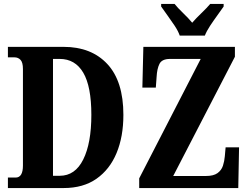

<svg xmlns="http://www.w3.org/2000/svg" viewBox="-20 -951 1266 971"><path d="M20 0V-53H59Q96 -53 96 -114V-602Q96 -635 84 -648Q72 -661 53 -661H20V-714H302Q442 -714 523 -627Q604 -540 604 -370Q604 -260 569.5 -177Q535 -94 468 -47Q401 0 302 0ZM282 -62Q360 -62 401 -144.5Q442 -227 442 -370Q442 -514 401 -583.5Q360 -653 282 -653H248V-62ZM684 0V-49L995 -653H840Q799 -653 786.5 -628Q774 -603 772 -562L768 -508H700L705 -714H1168V-664L856 -61H1022Q1060 -61 1080 -75.5Q1100 -90 1107.5 -113Q1115 -136 1117 -161L1121 -206H1189L1185 0ZM889 -771Q881 -794 863.5 -820.5Q846 -847 827 -873Q808 -899 795 -918V-931H863Q878 -912 906 -885Q934 -858 952 -836Q971 -858 999 -885Q1027 -912 1043 -931H1111V-918Q1098 -899 1079 -873Q1060 -847 1042.5 -820.5Q1025 -794 1016 -771Z"/></svg>

Font: Noto Serif ExtraCondensed ExtraBold
Style: Regular
Weight: 800
Width: 2
Designer: Monotype Design Team
Foundry: Monotype Imaging Inc.
Version: Version 2.013; ttfautohint (v1.8.4.7-5d5b)